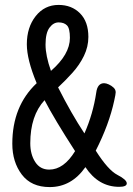

<svg xmlns="http://www.w3.org/2000/svg" viewBox="-20 -737 540 780"><path d="M182 23Q107 23 68.5 -28Q30 -79 30 -153Q30 -306 129 -399Q89 -495 89 -557Q89 -626 125 -671.5Q161 -717 218 -717Q271 -717 305 -683Q339 -649 339 -587Q339 -547 321 -510Q303 -473 274 -441Q245 -409 216 -382Q270 -275 323 -195Q358 -274 371 -361Q376 -399 403 -399Q411 -399 422 -394Q433 -389 441.5 -381Q450 -373 450 -362Q450 -355 444 -328Q423 -231 369 -125Q419 -46 457 -26.5Q495 -7 495 8Q495 22 464 22Q380 22 327 -58Q270 23 182 23ZM180 -48Q239 -48 285 -123Q201 -253 161 -330Q103 -267 103 -155Q103 -110 123 -79Q143 -48 180 -48ZM187 -449Q264 -516 264 -583Q264 -622 252 -634Q240 -646 218 -646Q197 -646 181 -624.5Q165 -603 165 -556Q165 -511 187 -449Z"/></svg>

Font: LXGW WenKai Mono TC
Style: Bold
Weight: 700
Designer: LXGW / Fontworks Inc.
Foundry: LXGW / Fontworks Inc.
Version: Version 1.330